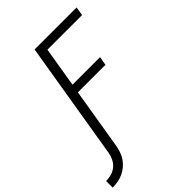

<svg xmlns="http://www.w3.org/2000/svg" viewBox="-334 -858 1203 1203"><g transform="rotate(-45 268.0 -256.0)"><path d="M-64 223V165Q-41 165 -17 158.5Q7 152 26.5 136Q46 120 57 97.5Q68 75 72 52L202 -735H574L565 -677H258L214 -411H458L448 -353H204L137 52Q133 75 125.5 98Q118 121 104 141.5Q90 162 70.5 178.5Q51 195 28.5 205Q6 215 -17.5 219Q-41 223 -64 223Z"/></g></svg>

Font: Iosevka Aile Light
Style: Italic
Weight: 300
Italic angle: -9°
Designer: Belleve Invis
Foundry: Belleve Invis
Version: Version 31.1.0; ttfautohint (v1.8.4)